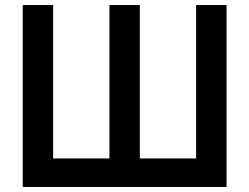

<svg xmlns="http://www.w3.org/2000/svg" viewBox="-20 -740 986 760"><path d="M70 0V-720H190.3V-112.8H413.2V-720H533.5V-112.8H756.3V-720H876.7V0Z"/></svg>

Font: Hauora
Style: Regular
Weight: 400
Designer: Wayne Shih
Foundry: WCYS
Version: Version 1.001